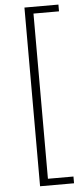

<svg xmlns="http://www.w3.org/2000/svg" viewBox="-63 -818 440 1019"><g transform="rotate(-5 157.5 -308.0)"><path d="M108 168H289V132H153V-748H289V-784H108Z"/></g></svg>

Font: Noto Sans JP Light
Style: Regular
Weight: 300
Designer: Ryoko NISHIZUKA (kana & ideographs); Paul D. Hunt (Latin, Greek & Cyrillic); Wenlong ZHANG (bopomofo); Sandoll Communica
Foundry: Adobe Systems Incorporated
Version: Version 1.004;PS 1.004;hotconv 1.0.82;makeotf.lib2.5.63406